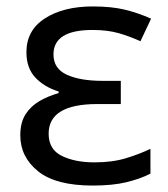

<svg xmlns="http://www.w3.org/2000/svg" viewBox="-20 -566 523 596"><path d="M355 -315V-243H282Q131 -243 131 -151Q131 -102 172 -82Q213 -62 273 -62Q329 -62 371.5 -75Q414 -88 447 -104V-27Q416 -11 373 -0.5Q330 10 268 10Q153 10 98 -34.5Q43 -79 43 -146Q43 -186 59.5 -211.5Q76 -237 103 -252.5Q130 -268 162 -277V-282Q117 -296 89.5 -325.5Q62 -355 62 -404Q62 -472 119.5 -509Q177 -546 268 -546Q326 -546 367.5 -536Q409 -526 449 -508L416 -438Q383 -453 348.5 -463Q314 -473 267 -473Q146 -473 146 -397Q146 -353 187.5 -334Q229 -315 299 -315Z"/></svg>

Font: Noto Sans IKEA
Style: Regular
Weight: 400
Designer: Monotype Design Team
Foundry: Monotype Imaging Inc.
Version: Version 2.001